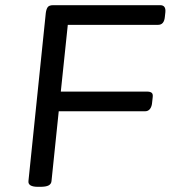

<svg xmlns="http://www.w3.org/2000/svg" viewBox="-20 -720 659 742"><path d="M127 2Q87 2 90 -21L157 -670Q159 -685 164.5 -692.5Q170 -700 186 -700H599Q622 -700 619 -672L617 -654Q614 -624 591 -624H242L215 -366H549Q560 -366 566 -361.5Q572 -357 570 -343L568 -325Q567 -309 560 -299.5Q553 -290 541 -290H207L179 -20Q178 -9 168 -3.5Q158 2 135 2Z"/></svg>

Font: Asap Expanded Expanded Regular
Style: Italic
Weight: 400
Width: 7
Italic angle: -6°
Designer: Pablo Cosgaya
Foundry: Omnibus-Type
Version: Version 3.001; ttfautohint (v1.8.4.7-5d5b)